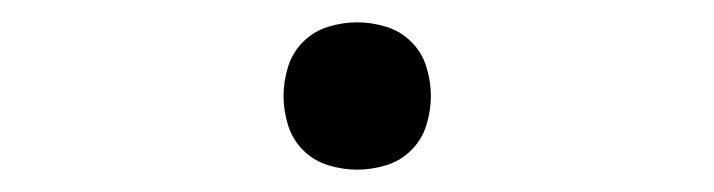

<svg xmlns="http://www.w3.org/2000/svg" viewBox="-20 -426 640 172"><path d="M300 -274Q287 -274 274 -278Q261 -282 251.5 -291.5Q242 -301 238 -314Q234 -327 234 -340Q234 -353 238 -366Q242 -379 251.5 -388.5Q261 -398 274 -402Q287 -406 300 -406Q313 -406 326 -402Q339 -398 348.5 -388.5Q358 -379 362 -366Q366 -353 366 -340Q366 -327 362 -314Q358 -301 348.5 -291.5Q339 -282 326 -278Q313 -274 300 -274Z"/></svg>

Font: Iosevka Curly Slab LtEx
Style: Regular
Weight: 300
Width: 7
Monospace: yes
Designer: Belleve Invis
Foundry: Belleve Invis
Version: Version 11.1.0; ttfautohint (v1.8.3)